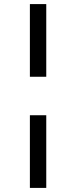

<svg xmlns="http://www.w3.org/2000/svg" viewBox="-20 -780 372 938"><path d="M126 -405V-760H206V-405ZM126 138V-217H206V138Z"/></svg>

Font: IBM Plex Sans Devanagari Text
Style: Regular
Weight: 450
Designer: Mike Abbink, Paul van der Laan, Pieter van Rosmalen, Erin McLaughlin
Foundry: Bold Monday
Version: Version 1.1